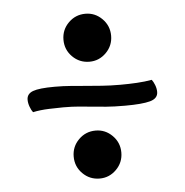

<svg xmlns="http://www.w3.org/2000/svg" viewBox="-44 -537 591 614"><g transform="rotate(-5 251.5 -229.5)"><path d="M175 -42Q175 -74 197.5 -96.5Q220 -119 252 -119Q283 -119 305.5 -96.5Q328 -74 328 -42Q328 -10 305.5 12.5Q283 35 252 35Q220 35 197.5 12.5Q175 -10 175 -42ZM175 -417Q175 -449 197.5 -471.5Q220 -494 252 -494Q283 -494 305.5 -471.5Q328 -449 328 -417Q328 -385 305.5 -362.5Q283 -340 252 -340Q220 -340 197.5 -362.5Q175 -385 175 -417ZM155 -202Q138 -202 109.5 -201Q81 -200 58 -195Q53 -201 48.5 -213Q44 -225 44 -236Q44 -255 64 -262.5Q84 -270 134 -270Q162 -270 186 -268Q210 -266 234 -264Q258 -262 284.5 -260Q311 -258 344 -258Q371 -258 397 -259.5Q423 -261 445 -265Q450 -259 454.5 -247.5Q459 -236 459 -225Q459 -204 433.5 -197Q408 -190 353 -190Q317 -190 293 -192Q269 -194 248.5 -196Q228 -198 206.5 -200Q185 -202 155 -202Z"/></g></svg>

Font: Milonga
Style: Regular
Weight: 400
Designer: Pablo Impallari, Brenda Gallo, Rodrigo Fuenzalida
Foundry: Pablo Impallari, Brenda Gallo, Rodrigo Fuenzalida
Version: Version 1.000; ttfautohint (v0.93) -l 8 -r 50 -G 200 -x 14 -